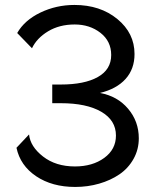

<svg xmlns="http://www.w3.org/2000/svg" viewBox="-20 -739 625 768"><path d="M280.8 8.8Q188.5 8.8 124.8 -33.9Q61 -76.7 45.9 -147.9L96.2 -201.2Q101.1 -152.8 152.1 -113Q203.1 -73.2 279.8 -73.2Q350.1 -73.2 397 -107.4Q443.8 -141.6 443.8 -196.8Q443.8 -257.8 385 -292Q326.2 -326.2 223.1 -326.2H189V-400.9H223.1Q317.9 -400.9 371.3 -430.9Q424.8 -460.9 424.8 -519Q424.8 -574.2 381.8 -607.7Q338.9 -641.1 278.8 -641.1Q217.8 -641.1 172.4 -613.8Q127 -586.4 107.9 -545.9L48.8 -606.9Q78.1 -658.2 141.6 -688.7Q205.1 -719.2 277.8 -719.2Q380.9 -719.2 449.5 -662.8Q518.1 -606.4 518.1 -522.9Q518.1 -462.9 482.2 -423.1Q446.3 -383.3 379.9 -367.2Q449.7 -354.5 492.4 -304Q535.2 -253.4 535.2 -186Q535.2 -141.1 514.2 -103.5Q493.2 -65.9 457.8 -41.7Q422.4 -17.6 376.7 -4.4Q331.1 8.8 280.8 8.8Z"/></svg>

Font: Rawline Medium
Style: Regular
Weight: 500
Designer: Matt McInerney, Pablo Impallari, Rodrigo Fuenzalida
Foundry: Matt McInerney, Pablo Impallari, Rodrigo Fuenzalida
Version: Version 4.020;PS 004.020;hotconv 1.0.88;makeotf.lib2.5.64775